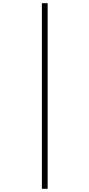

<svg xmlns="http://www.w3.org/2000/svg" viewBox="-20 -812 555 1201"><path d="M242 -792H278V369H242Z"/></svg>

Font: Noto Sans Kannada Condensed ExtraLight
Style: Regular
Weight: 200
Width: 3
Designer: Jelle Bosma - Monotype Design Team
Foundry: Monotype Imaging Inc.
Version: Version 2.005; ttfautohint (v1.8.4.7-5d5b)